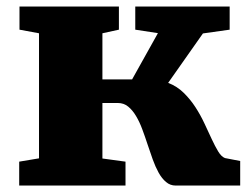

<svg xmlns="http://www.w3.org/2000/svg" viewBox="-20 -576 766 596"><path d="M39.6 -74.2 101.1 -84.5V-472.7L40.5 -483.9V-555.7H349.1V-483.9L297.9 -472.7V-329.6H390.1L470.2 -473.1L399.9 -483.9V-555.7H692.9V-483.9L609.9 -472.2L502 -318.8Q529.8 -308.1 550.5 -287.6Q571.3 -267.1 586.9 -242.9Q602.5 -218.8 614.7 -192.6Q627 -166.5 637.2 -144.3Q647.5 -122.1 657.2 -106Q667 -89.8 678.2 -85.4L725.6 -76.2V0H525.4Q508.3 0 495.4 -11Q482.4 -22 472.4 -40Q462.4 -58.1 454.1 -81.1Q445.8 -104 438 -127.9Q430.2 -151.9 421.6 -174.8Q413.1 -197.8 402.3 -215.8Q391.6 -233.9 377.9 -245.1Q364.3 -256.3 345.7 -256.3H297.9V-84L369.6 -74.2V0H39.6Z"/></svg>

Font: Merriweather UltraBold
Style: Regular
Weight: 900
Designer: Eben Sorkin ( sorkintype@gmail.com )
Foundry: Eben Sorkin
Version: Version 1.570; ttfautohint (v1.3) -l 8 -r 32 -G 0 -x 0 -H 60